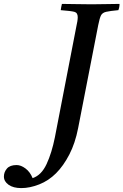

<svg xmlns="http://www.w3.org/2000/svg" viewBox="-211 -721 632 983"><path d="M-102 242Q-143 242 -167 225Q-191 208 -191 183Q-191 160 -175.5 142Q-160 124 -126 124Q-104 124 -80.5 141.5Q-57 159 -44 191Q1 176 27.5 119Q54 62 70 -18L179 -581Q183 -599 185 -611.5Q187 -624 187 -633Q187 -656 169.5 -660.5Q152 -665 100 -669Q102 -685 106 -701Q132 -701 176.5 -700Q221 -699 258 -699Q293 -699 333 -700Q373 -701 401 -701Q401 -684 395 -669Q352 -665 332.5 -660.5Q313 -656 306 -642Q299 -628 292 -593L189 -65Q174 12 144 70Q114 128 76 166Q38 204 -10 223Q-58 242 -102 242Z"/></svg>

Font: Tiro Telugu
Style: Italic
Weight: 400
Italic angle: -11°
Designer: Telugu: John Hudson & Fiona Ross, assisted by Kaja Sojewska. Latin: John Hudson with Paul Hanslow, assisted by Kaja Soje
Foundry: Tiro Typeworks Ltd.
Version: Version 1.52